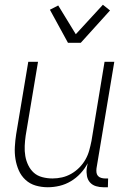

<svg xmlns="http://www.w3.org/2000/svg" viewBox="-20 -780 540 808"><path d="M181 8Q155 8 130.5 1Q106 -6 87.5 -23Q69 -40 59 -63Q49 -86 45 -111Q41 -136 42.5 -162.5Q44 -189 48 -215L99 -520H140L88 -209Q85 -188 84 -166Q83 -144 86.5 -123.5Q90 -103 99 -84.5Q108 -66 122.5 -53Q137 -40 158 -34.5Q179 -29 201 -29Q221 -29 241 -33.5Q261 -38 279.5 -48.5Q298 -59 313.5 -74.5Q329 -90 339.5 -108.5Q350 -127 355.5 -147Q361 -167 365 -187L420 -520H461L386 -71Q385 -62 386 -54Q387 -46 392 -40Q397 -34 405.5 -31.5Q414 -29 422 -29H435L434 8H415Q399 8 384 3.5Q369 -1 359 -12Q349 -23 346 -39Q343 -55 345 -71L349 -93Q337 -70 319 -50.5Q301 -31 278.5 -17.5Q256 -4 231 2Q206 8 181 8ZM266 -600 190 -739 225 -757 299 -636 413 -760 443 -736 320 -600Z"/></svg>

Font: Iosevka Curly Extralight
Style: Italic
Weight: 200
Italic angle: -9°
Monospace: yes
Designer: Belleve Invis
Foundry: Belleve Invis
Version: Version 22.1.2; ttfautohint (v1.8.4)